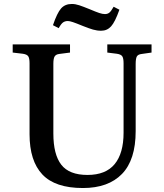

<svg xmlns="http://www.w3.org/2000/svg" viewBox="-20 -934 827 968"><path d="M398 14Q258 14 193.5 -54.5Q129 -123 129 -257V-615Q129 -640 122.5 -650Q116 -660 95 -663L44 -669V-710H333V-669L279 -662Q262 -660 255.5 -649.5Q249 -639 249 -612V-261Q249 -155 289 -103.5Q329 -52 421 -52Q513 -52 558 -106.5Q603 -161 603 -265V-615Q603 -640 596.5 -650Q590 -660 569 -663L521 -669V-710H744V-669L695 -662Q676 -660 670 -649.5Q664 -639 664 -611V-273Q664 -128 595 -57Q526 14 398 14ZM490 -779Q469 -779 448.5 -785Q428 -791 398 -803Q364 -817 347.5 -822.5Q331 -828 322 -828Q308 -828 298 -821Q288 -814 276 -792L247 -807Q268 -869 288 -891.5Q308 -914 342 -914Q360 -914 379.5 -907.5Q399 -901 431 -888Q464 -874 480.5 -868.5Q497 -863 509 -863Q522 -863 531 -870Q540 -877 553 -900L582 -885Q560 -823 540 -801Q520 -779 490 -779Z"/></svg>

Font: Literata 36pt Medium
Style: Regular
Weight: 500
Designer: Latin by Veronika Burian and Jose Scaglione. Greek by Irene Vlachou. Cyrillic by Vera Evstafieva.
Foundry: TypeTogether
Version: Version 3.002